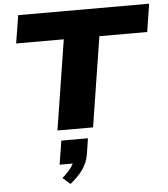

<svg xmlns="http://www.w3.org/2000/svg" viewBox="-65 -763 1000 1144"><g transform="rotate(-5 435.0 -190.5)"><path d="M260 0 345 -538H60L87 -705H870L844 -538H558L473 0ZM310 324 265 285Q302 252 320.5 226Q339 200 343 176L370 204H255L278 62H437L422 159Q414 205 386.5 245Q359 285 310 324Z"/></g></svg>

Font: Nunito Sans 10pt Expanded Black
Style: Italic
Weight: 900
Width: 7
Italic angle: -9°
Designer: Vernon Adams
Foundry: Vernon Adams
Version: Version 3.101;gftools[0.9.27]